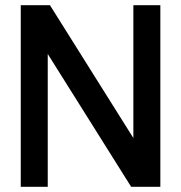

<svg xmlns="http://www.w3.org/2000/svg" viewBox="-20 -720 698 740"><path d="M60 0V-700H172.5L494 -188V-700H598V0H485.5L164 -512V0Z"/></svg>

Font: Urbanist SemiBold
Style: Regular
Weight: 600
Designer: Corey Hu
Foundry: Corey Hu
Version: Version 1.321; ttfautohint (v1.8.4.7-5d5b)